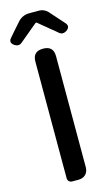

<svg xmlns="http://www.w3.org/2000/svg" viewBox="-147 -992 605 1042"><g transform="rotate(-15 155.5 -471.0)"><path d="M213 -368V-679C213 -718 194 -737 155 -737C116 -737 97 -718 97 -679V-26C97 -10 107 0 123 0H155H158C191 0 213 -22 213 -55ZM38 -879 4 -840C-11 -824 -8 -809 10 -797C24 -788 38 -787 51 -798L153 -883H158L261 -798C274 -787 288 -788 302 -797C320 -809 323 -824 308 -840L236 -921C224 -934 206 -942 189 -942H155H131C108 -942 85 -932 69 -914Z"/></g></svg>

Font: GenSenRounded2 TW M
Style: Regular
Weight: 500
Version: Version 2.100;PS 2.1;hotconv 16.6.51;makeotf.lib2.5.65220 DE